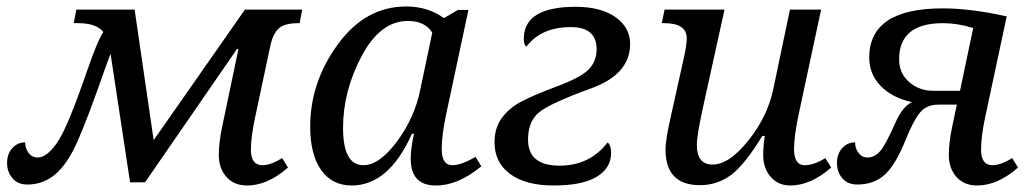

<svg xmlns="http://www.w3.org/2000/svg" viewBox="-20 -566 3206 596"><path d="M720.2 -414.1H715.8L430.2 0H383.8L323.2 -398.9Q314.9 -377.9 303.2 -344.7Q251.5 -196.8 220.5 -127Q189.5 -57.1 151.9 -25.1Q114.3 6.8 64.9 6.8Q35.2 6.8 18.6 -12.7Q2 -32.2 2 -60.1Q2 -87.9 18.1 -106Q34.2 -124 58.1 -124Q58.1 -105.5 68.8 -91.3Q79.6 -77.1 97.2 -77.1Q125 -77.1 157 -122.6Q189 -168 249 -342.3Q283.2 -441.4 300.8 -466.8Q278.8 -494.1 222.2 -494.1H209L216.8 -536.1H397.9L457 -130.9L740.2 -536.1H918L910.2 -494.1H907.2Q861.3 -494.1 844.2 -476.8Q827.1 -459.5 819.8 -426.8L772 -202.1Q758.8 -140.1 758.8 -101.1Q758.8 -53.2 794.9 -53.2Q819.8 -53.2 856 -75.2L874 -45.9Q810.5 9.8 747.1 9.8Q706.5 9.8 682.9 -16.8Q659.2 -43.5 659.2 -85Q659.2 -124 669.9 -173.8Z M1265.1 -150.9H1258.8Q1187 9.8 1071.8 9.8Q1010.7 9.8 976.8 -38.3Q942.9 -86.4 942.9 -172.9Q942.9 -310.5 1028.6 -428.2Q1114.3 -545.9 1240.7 -545.9Q1308.6 -545.9 1357.9 -509.8L1401.9 -535.2H1434.1L1365.7 -214.8Q1351.1 -146 1351.1 -104Q1351.1 -53.2 1383.8 -53.2Q1412.1 -53.2 1456.1 -79.1L1474.1 -49.8Q1402.3 9.8 1333 9.8Q1254.9 9.8 1254.9 -73.2Q1254.9 -105 1265.1 -150.9ZM1321.8 -464.8Q1298.8 -501 1246.1 -501Q1160.6 -501 1102.8 -392.3Q1044.9 -283.7 1044.9 -168.9Q1044.9 -53.2 1107.9 -53.2Q1157.7 -53.2 1212.4 -127Q1267.1 -200.7 1284.7 -288.1Z M1866.2 -124Q1877 -114.3 1877 -91.8Q1877 -43.9 1832 -17.1Q1787.1 9.8 1699.2 9.8Q1611.3 9.8 1563.2 -26.1Q1515.1 -62 1515.1 -124Q1515.1 -167 1535.6 -196.8Q1556.2 -226.6 1591.3 -246.8Q1626.5 -267.1 1713.9 -299.8Q1786.1 -327.1 1809.1 -352.3Q1832 -377.4 1832 -413.1Q1832 -481.9 1752 -481.9Q1659.7 -481.9 1613.8 -420.9Q1606 -426.8 1606 -445.8Q1606 -544.9 1767.1 -544.9Q1844.7 -544.9 1890.4 -512.9Q1936 -481 1936 -429.2Q1936 -335.4 1814.5 -291.5Q1688 -245.6 1653.6 -217.5Q1619.1 -189.5 1619.1 -132.8Q1619.1 -51.8 1716.8 -51.8Q1811 -51.8 1866.2 -124Z M2043 -536.1H2229L2163.1 -236.8Q2143.1 -146 2143.1 -116.2Q2143.1 -55.2 2191.9 -55.2Q2243.2 -55.2 2302.5 -129.2Q2361.8 -203.1 2379.9 -287.1L2432.1 -536.1H2528.8L2460 -214.8Q2444.8 -144 2444.8 -104Q2444.8 -53.2 2478 -53.2Q2506.3 -53.2 2542 -75.2L2560.1 -45.9Q2496.6 9.8 2433.1 9.8Q2395.5 9.8 2372.3 -17.1Q2349.1 -43.9 2349.1 -85Q2349.1 -110.8 2354 -144H2346.2Q2292 -54.7 2249.3 -22.9Q2206.5 8.8 2152.8 8.8Q2045.9 8.8 2045.9 -102.1Q2045.9 -133.8 2064 -211.9L2103 -387.2Q2111.8 -426.8 2111.8 -446.8Q2111.8 -494.1 2042 -494.1H2034.2Z M2893.1 -241.2Q2856.4 -241.2 2836.2 -217Q2815.9 -192.9 2792 -133.8Q2761.2 -56.2 2727.5 -24.7Q2693.8 6.8 2641.1 6.8Q2611.3 6.8 2594.7 -12.7Q2578.1 -32.2 2578.1 -60.1Q2578.1 -87.9 2594.2 -106Q2610.4 -124 2634.3 -124Q2634.3 -105.5 2645 -91.3Q2655.8 -77.1 2673.3 -77.1Q2694.3 -77.1 2711.7 -96.4Q2729 -115.7 2760.3 -187Q2782.7 -236.3 2811 -249Q2748.5 -262.7 2713.4 -299.6Q2678.2 -336.4 2678.2 -387.2Q2678.2 -540 2906.2 -540Q2993.2 -540 3105 -515.1L3038.1 -202.1Q3025.4 -142.6 3025.4 -101.1Q3025.4 -53.2 3061 -53.2Q3085.9 -53.2 3122.1 -75.2L3140.1 -45.9Q3076.7 9.8 3013.2 9.8Q2972.7 9.8 2949 -16.8Q2925.3 -43.5 2925.3 -85Q2925.3 -124 2936 -173.8L2950.2 -241.2ZM3001 -479Q2952.6 -494.1 2907.2 -494.1Q2771 -494.1 2771 -381.8Q2771 -338.9 2802 -311.5Q2833 -284.2 2877 -284.2H2960Z"/></svg>

Font: Droid Serif
Style: Italic
Weight: 400
Italic angle: -12°
Designer: Monotype Design team
Foundry: Monotype Imaging Inc.
Version: Version 1.03